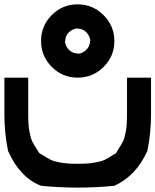

<svg xmlns="http://www.w3.org/2000/svg" viewBox="-20 -853 707 873"><path d="M500 -151.7Q510 -156.7 513.3 -166.7Q533.3 -197.5 540 -211.7Q546.7 -225.8 552.1 -255.4Q557.5 -285 557.5 -333.3V-500H666.7V-333.3Q666.7 -248.3 650 -166.7Q598.3 -52.5 500 -8.3Q418.3 0 333.3 0Q248.3 0 166.7 -8.3Q70.8 -45 16.7 -166.7Q0 -248.3 0 -333.3V-500H108.3V-333.3Q108.3 -285 113.8 -255.4Q119.2 -225.8 125.8 -211.7Q132.5 -197.5 152.5 -166.7Q155.8 -157.5 166.7 -151.7V-152.5Q197.5 -132.5 211.7 -125.8Q225.8 -119.2 255.4 -113.8Q285 -108.3 333.3 -108.3Q381.7 -108.3 411.2 -113.8Q440.8 -119.2 455 -125.8Q469.2 -132.5 500 -152.5ZM333.3 -833.3Q401.7 -833.3 450.8 -784.2Q500 -735 500 -666.7Q500 -597.5 451.2 -548.8Q402.5 -500 333.3 -500Q264.2 -500 215.4 -548.8Q166.7 -597.5 166.7 -666.7Q166.7 -735.8 215.4 -784.6Q264.2 -833.3 333.3 -833.3ZM333.3 -608.3Q355 -610 372.1 -626.2Q389.2 -642.5 389.2 -666.7H390.8Q389.2 -688.3 373.3 -705.4Q357.5 -722.5 333.3 -722.5V-724.2Q310.8 -722.5 293.8 -706.7Q276.7 -690.8 276.7 -666.7H275Q276.7 -644.2 292.9 -627.1Q309.2 -610 333.3 -610Z"/></svg>

Font: 0xA000-Mono
Style: Mono-Bold
Weight: 700
Version: Version 0.1